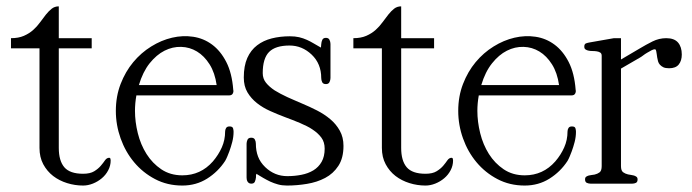

<svg xmlns="http://www.w3.org/2000/svg" viewBox="-20 -572 2155 598"><path d="M324.7 -72.3Q324.7 -56.2 317.1 -41.7Q309.6 -27.3 297.1 -16.8Q284.7 -6.3 269.3 -0.2Q253.9 5.9 238.8 5.9Q213.4 5.9 189 -1.7Q164.6 -9.3 145.5 -23.9Q126.5 -38.6 114.7 -60.5Q103 -82.5 103 -111.3V-421.4H14.2V-453.1Q37.6 -453.1 54.4 -460.4Q71.3 -467.8 83.5 -478.8Q95.7 -489.7 105 -502.7Q114.3 -515.6 123 -526.6Q131.8 -537.6 141.1 -544.9Q150.4 -552.2 163.1 -552.2V-453.1H265.6V-421.4H163.1V-111.3Q163.1 -71.3 180.4 -51Q197.8 -30.8 238.8 -30.8Q260.7 -30.8 273.4 -38.6Q286.1 -46.4 293.9 -55.7Q301.8 -64.9 307.1 -72.8Q312.5 -80.6 320.3 -80.6Q323.2 -80.6 324 -77.4Q324.7 -74.2 324.7 -72.3Z M654.8 -307.1Q649.4 -345.2 632.8 -371.6Q616.2 -397.9 593.5 -411.6Q570.8 -425.3 544.2 -426Q517.6 -426.8 492.4 -414.1Q467.3 -401.4 446 -374.8Q424.8 -348.1 412.6 -307.1ZM707.5 -161.6Q707.5 -146 703.4 -129.9Q699.2 -113.8 694.3 -100.6Q691.4 -92.8 688.2 -85.2Q685.1 -77.6 681.2 -70.8Q659.2 -37.1 625 -15.6Q590.8 5.9 547.9 5.9Q501 5.9 462.9 -14.2Q424.8 -34.2 397.7 -66.7Q370.6 -99.1 355.7 -140.9Q340.8 -182.6 340.8 -226.6Q340.8 -272 355.7 -310.5Q370.6 -349.1 395 -378.4Q419.4 -407.7 450.9 -427.2Q482.4 -446.8 515.9 -454.6Q549.3 -462.4 581.8 -457.5Q614.3 -452.6 640.6 -433.1Q667 -413.6 684.8 -378.9Q702.6 -344.2 706.5 -292Q708 -286.6 705.1 -280.8Q702.1 -274.9 693.8 -274.9H404.8Q400.4 -250.5 400.4 -226.6Q400.4 -192.9 409.2 -157.2Q418 -121.6 436.3 -92.5Q454.6 -63.5 482.4 -44.7Q510.3 -25.9 547.9 -25.9Q605 -25.9 643.1 -69.3Q660.6 -89.8 670.9 -113Q681.2 -136.2 681.2 -162.6Q681.2 -168 684.1 -173.1Q687 -178.2 694.8 -178.2Q704.1 -178.2 705.8 -172.6Q707.5 -167 707.5 -161.6Z M1049.8 -117.7Q1049.8 -79.6 1033.9 -55.4Q1018.1 -31.2 992.7 -17.8Q967.3 -4.4 936 0.7Q904.8 5.9 874 5.9Q858.4 5.9 845.9 2.4Q833.5 -1 821.8 -6.3Q810.5 -11.7 800 -17.8Q789.6 -23.9 778.3 -30.8V-29.8L777.3 -25.4V-20Q776.4 -11.7 773.7 -5.9Q771 0 762.7 0Q757.8 0 754.9 -2.2Q752 -4.4 750.5 -7.3Q749 -10.3 748.5 -13.4Q748 -16.6 748 -19V-124.5Q748 -129.9 750.7 -136.5Q753.4 -143.1 762.7 -143.1Q771 -143.1 773.9 -137.2Q776.9 -131.3 776.9 -124.5Q776.9 -102.5 783.7 -84.5Q790.5 -66.4 806.2 -51.3Q835.4 -23.4 875 -23.4Q897.9 -23.4 918.9 -27.6Q939.9 -31.7 956.1 -41.5Q972.2 -51.3 981.7 -67.9Q991.2 -84.5 991.2 -108.9Q991.2 -129.4 981 -143.3Q970.7 -157.2 953.6 -168.5Q945.3 -174.3 935.3 -179.2Q925.3 -184.1 914.1 -189Q902.8 -193.8 891.4 -198.2Q879.9 -202.6 868.2 -207Q844.7 -215.8 821.8 -226.1Q798.8 -236.3 780.5 -250.7Q762.2 -265.1 750.7 -284.4Q739.3 -303.7 739.3 -330.6Q739.3 -366.7 750.2 -391.4Q761.2 -416 780.8 -430.9Q800.3 -445.8 826.4 -452.4Q852.5 -459 882.8 -459Q898.9 -459 911.6 -456.1Q924.3 -453.1 936 -447.8Q946.8 -442.9 957 -436.8Q967.3 -430.7 979.5 -423.8Q980 -424.3 980 -428.2Q980 -433.1 980.5 -434.1Q981 -441.9 983.9 -448Q986.8 -454.1 995.1 -454.1Q1003.4 -454.1 1006.3 -447.8Q1009.3 -441.4 1009.3 -435.1V-329.1Q1009.3 -322.8 1006.3 -316.4Q1003.4 -310.1 995.1 -310.1Q986.3 -310.1 983.4 -316.2Q980.5 -322.3 980.5 -329.1Q980.5 -373.5 950.7 -401.9Q920.9 -430.2 881.8 -430.2Q837.9 -430.2 818.1 -410.2Q798.3 -390.1 798.3 -344.2Q798.3 -327.1 808.3 -314.5Q818.4 -301.8 835.4 -290.5Q843.8 -285.2 853.8 -280Q863.8 -274.9 875 -269.5Q886.2 -264.2 897.7 -259.5Q909.2 -254.9 920.9 -249.5Q944.3 -239.7 967.3 -228Q990.2 -216.3 1008.5 -200.9Q1026.9 -185.5 1038.3 -165Q1049.8 -144.5 1049.8 -117.7Z M1391.1 -72.3Q1391.1 -56.2 1383.5 -41.7Q1376 -27.3 1363.5 -16.8Q1351.1 -6.3 1335.7 -0.2Q1320.3 5.9 1305.2 5.9Q1279.8 5.9 1255.4 -1.7Q1231 -9.3 1211.9 -23.9Q1192.9 -38.6 1181.2 -60.5Q1169.4 -82.5 1169.4 -111.3V-421.4H1080.6V-453.1Q1104 -453.1 1120.8 -460.4Q1137.7 -467.8 1149.9 -478.8Q1162.1 -489.7 1171.4 -502.7Q1180.7 -515.6 1189.5 -526.6Q1198.2 -537.6 1207.5 -544.9Q1216.8 -552.2 1229.5 -552.2V-453.1H1332V-421.4H1229.5V-111.3Q1229.5 -71.3 1246.8 -51Q1264.2 -30.8 1305.2 -30.8Q1327.1 -30.8 1339.8 -38.6Q1352.5 -46.4 1360.4 -55.7Q1368.2 -64.9 1373.5 -72.8Q1378.9 -80.6 1386.7 -80.6Q1389.6 -80.6 1390.4 -77.4Q1391.1 -74.2 1391.1 -72.3Z M1721.2 -307.1Q1715.8 -345.2 1699.2 -371.6Q1682.6 -397.9 1659.9 -411.6Q1637.2 -425.3 1610.6 -426Q1584 -426.8 1558.8 -414.1Q1533.7 -401.4 1512.5 -374.8Q1491.2 -348.1 1479 -307.1ZM1773.9 -161.6Q1773.9 -146 1769.8 -129.9Q1765.6 -113.8 1760.7 -100.6Q1757.8 -92.8 1754.6 -85.2Q1751.5 -77.6 1747.6 -70.8Q1725.6 -37.1 1691.4 -15.6Q1657.2 5.9 1614.3 5.9Q1567.4 5.9 1529.3 -14.2Q1491.2 -34.2 1464.1 -66.7Q1437 -99.1 1422.1 -140.9Q1407.2 -182.6 1407.2 -226.6Q1407.2 -272 1422.1 -310.5Q1437 -349.1 1461.4 -378.4Q1485.8 -407.7 1517.3 -427.2Q1548.8 -446.8 1582.3 -454.6Q1615.7 -462.4 1648.2 -457.5Q1680.7 -452.6 1707 -433.1Q1733.4 -413.6 1751.2 -378.9Q1769 -344.2 1772.9 -292Q1774.4 -286.6 1771.5 -280.8Q1768.6 -274.9 1760.3 -274.9H1471.2Q1466.8 -250.5 1466.8 -226.6Q1466.8 -192.9 1475.6 -157.2Q1484.4 -121.6 1502.7 -92.5Q1521 -63.5 1548.8 -44.7Q1576.7 -25.9 1614.3 -25.9Q1671.4 -25.9 1709.5 -69.3Q1727.1 -89.8 1737.3 -113Q1747.6 -136.2 1747.6 -162.6Q1747.6 -168 1750.5 -173.1Q1753.4 -178.2 1761.2 -178.2Q1770.5 -178.2 1772.2 -172.6Q1773.9 -167 1773.9 -161.6Z M2103.5 -402.3Q2103.5 -382.8 2094 -371.1Q2084.5 -359.4 2064 -359.4Q2052.7 -359.4 2046.1 -362.5Q2039.6 -365.7 2035.4 -370.4Q2031.2 -375 2029.5 -381.1Q2027.8 -387.2 2026.9 -393.1Q2025.9 -398.4 2025.4 -403.6Q2024.9 -408.7 2023.9 -412.6Q2022.9 -416.5 2022 -417.5Q2021 -418.5 2019 -418.5Q2015.6 -418.5 2009.5 -415.5Q2003.4 -412.6 1995.6 -407.7Q1988.8 -403.8 1983.2 -399.4Q1977.5 -395 1973.1 -392.6L1914.1 -358.4V-54.7Q1914.1 -40.5 1920.7 -35.6Q1927.2 -30.8 1936 -28.8Q1941.4 -27.8 1945.8 -27.1Q1950.2 -26.4 1954.1 -25.4Q1958 -24.4 1961.9 -21.7Q1965.8 -19 1965.8 -13.2Q1965.8 -4.9 1960.4 -2.4Q1955.1 0 1949.2 0H1819.3Q1813.5 0 1807.9 -2.4Q1802.2 -4.9 1802.2 -13.2Q1802.2 -19.5 1806.2 -22Q1810.1 -24.4 1814 -25.4Q1817.9 -26.4 1822.5 -26.9Q1827.1 -27.3 1832 -28.3Q1840.8 -30.3 1847.4 -35.2Q1854 -40 1854 -54.7V-398.4Q1854 -405.3 1849.6 -408.2Q1845.2 -411.1 1838.6 -412.1Q1832 -413.1 1824.7 -413.1Q1817.4 -413.1 1811.5 -414.6Q1807.6 -415.5 1803.7 -418Q1799.8 -420.4 1799.8 -426.8Q1799.8 -435.1 1805.4 -437Q1811 -439 1816.9 -439.9L1892.1 -453.1H1914.1V-386.7L1973.1 -421.4Q1991.7 -432.6 2012.2 -442.9Q2032.7 -453.1 2055.2 -453.1Q2080.1 -453.1 2091.8 -439.5Q2103.5 -425.8 2103.5 -402.3Z"/></svg>

Font: Atsinvsda
Style: Regular
Weight: 400
Designer: Al Webster
Foundry: Al Webster and Michael Everson
Version: Version 2.000